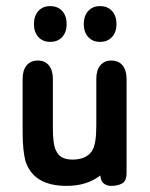

<svg xmlns="http://www.w3.org/2000/svg" viewBox="-20 -598 491 628"><path d="M308 -24Q310 -4 320.5 3Q331 10 343 10Q365 10 379.5 2Q394 -6 394 -33V-340Q394 -368 381 -384Q368 -400 344 -400Q321 -400 308 -384Q295 -368 295 -340V-188Q295 -156 291.5 -135.5Q288 -115 280 -103Q261 -76 217 -76Q197 -76 183.5 -83Q170 -90 163 -106Q153 -126 153 -177V-340Q153 -368 140 -384Q127 -400 104 -400Q80 -400 67 -384Q54 -368 54 -340V-169Q54 -133 56.5 -110.5Q59 -88 63 -72Q89 10 198 10Q264 10 308 -24ZM144 -578Q120 -578 105.5 -562Q91 -546 91 -519Q91 -493 105.5 -477Q120 -461 144 -461Q169 -461 183.5 -477Q198 -493 198 -519Q198 -546 183.5 -562Q169 -578 144 -578ZM307 -578Q283 -578 268.5 -562Q254 -546 254 -519Q254 -493 268.5 -477Q283 -461 307 -461Q332 -461 346.5 -477Q361 -493 361 -519Q361 -546 346.5 -562Q332 -578 307 -578Z"/></svg>

Font: Beiruti SemiBold
Style: Regular
Weight: 600
Designer: Arlette Boutros
Foundry: Boutros
Version: Version 1.41